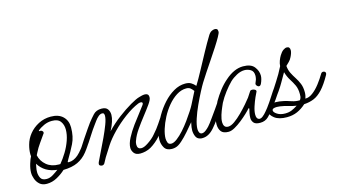

<svg xmlns="http://www.w3.org/2000/svg" viewBox="-74 -856 2000 1132"><g transform="rotate(-15 926.0 -289.5)"><path d="M94 23Q67 23 51 9Q35 -5 27.5 -25.5Q20 -46 20 -64Q20 -88 29 -117.5Q38 -147 45 -158Q45 -161 44.5 -164.5Q44 -168 44 -171Q44 -198 52 -227Q61 -261 84 -289.5Q107 -318 141.5 -336Q176 -354 217 -354Q265 -354 291 -328.5Q317 -303 317 -262Q317 -205 296.5 -164Q276 -123 253 -85Q249 -77 246 -72Q243 -67 252 -67Q281 -67 309 -91Q337 -115 380 -182Q383 -187 386 -190Q389 -193 395 -193H397Q408 -193 410 -180Q410 -177 408 -173Q383 -129 357.5 -97Q332 -65 297 -48.5Q262 -32 209 -31Q188 -11 157.5 6Q127 23 94 23ZM190 -69H200Q221 -94 240.5 -126Q260 -158 272 -192.5Q284 -227 284 -258Q284 -287 269 -307.5Q254 -328 217 -328Q192 -328 168.5 -317.5Q145 -307 128 -292L131 -288Q133 -289 137 -289Q143 -289 148 -284.5Q153 -280 153 -275Q153 -272 152 -270Q151 -268 149 -266Q132 -241 116 -219Q100 -197 86 -169Q83 -162 79 -155Q87 -118 116.5 -93.5Q146 -69 190 -69ZM100 -5Q120 -5 140 -17.5Q160 -30 174 -41Q98 -49 62 -108Q61 -101 58 -87Q55 -73 55 -59Q55 -39 64 -22Q73 -5 100 -5Z M436 3Q431 3 425 0Q419 -3 419 -8Q419 -16 422 -22Q433 -46 450.5 -81Q468 -116 485.5 -153.5Q503 -191 515.5 -224Q528 -257 528 -277Q528 -283 525.5 -288.5Q523 -294 515 -294Q503 -294 491.5 -284Q480 -274 471 -261.5Q462 -249 456 -241Q436 -214 422 -191.5Q408 -169 393.5 -147.5Q379 -126 358 -100Q355 -96 351.5 -93.5Q348 -91 342 -91Q336 -91 331.5 -97Q327 -103 330 -108Q352 -143 373 -174.5Q394 -206 410 -229Q426 -252 432 -260Q449 -282 467.5 -302Q486 -322 518 -322Q545 -322 555.5 -307Q566 -292 566 -272Q566 -236 536 -179Q573 -218 615.5 -250Q658 -282 695 -303.5Q732 -325 751 -330Q760 -333 769.5 -335Q779 -337 787 -337Q797 -337 803.5 -332Q810 -327 810 -313Q810 -299 792 -273.5Q774 -248 748.5 -215.5Q723 -183 700 -150Q677 -117 667 -88Q664 -81 663 -74.5Q662 -68 662 -63Q662 -36 687 -36Q703 -36 727 -52Q741 -61 754.5 -72.5Q768 -84 775 -93Q790 -110 799.5 -122Q809 -134 818.5 -148.5Q828 -163 843 -185Q846 -190 849 -192Q852 -194 859 -194Q870 -194 870 -180Q870 -174 861 -159.5Q852 -145 839.5 -127.5Q827 -110 815.5 -95.5Q804 -81 799 -75Q788 -62 771.5 -48Q755 -34 738 -24Q722 -15 705 -11Q688 -7 672 -7Q646 -7 634.5 -22Q623 -37 623 -54Q623 -80 640.5 -113.5Q658 -147 682.5 -180.5Q707 -214 728.5 -241Q750 -268 758 -280Q760 -283 761 -285.5Q762 -288 762 -290Q762 -298 750 -298Q744 -298 736 -295Q695 -278 650.5 -245Q606 -212 568.5 -173.5Q531 -135 509 -101L469 -38Q464 -30 460 -21.5Q456 -13 451 -5Q445 3 436 3Z M860 15Q827 15 814 -7Q801 -29 801 -54Q801 -83 813.5 -120Q826 -157 848 -195Q870 -233 899 -265Q928 -297 962.5 -317Q997 -337 1033 -337Q1055 -337 1068.5 -329Q1082 -321 1094 -307Q1115 -341 1141 -389.5Q1167 -438 1194 -487.5Q1221 -537 1243 -573Q1253 -590 1264 -596Q1275 -602 1285 -602Q1293 -602 1298 -598Q1303 -594 1303 -581Q1303 -574 1290.5 -551.5Q1278 -529 1258 -498Q1238 -467 1215 -433Q1192 -399 1171.5 -368Q1151 -337 1138 -316Q1128 -300 1111 -267.5Q1094 -235 1076 -196Q1058 -157 1046 -120Q1034 -83 1034 -59Q1034 -46 1039 -37Q1044 -28 1054 -28Q1065 -28 1077 -37Q1089 -46 1099 -57Q1109 -68 1113 -74Q1117 -79 1132 -100Q1147 -121 1164.5 -145.5Q1182 -170 1191 -184Q1196 -192 1205 -192Q1218 -192 1218 -177Q1218 -175 1214 -168.5Q1210 -162 1204 -152Q1156 -78 1122 -39Q1088 0 1050 0Q1047 0 1043.5 0Q1040 0 1037 -1Q1017 -5 1009.5 -23Q1002 -41 1002 -60Q1002 -69 1003.5 -79.5Q1005 -90 1009 -108Q990 -85 967 -58.5Q944 -32 921.5 -12Q899 8 882 12Q872 15 860 15ZM864 -16Q879 -16 899.5 -31.5Q920 -47 941.5 -71Q963 -95 982.5 -122Q1002 -149 1016.5 -171.5Q1031 -194 1037 -206L1075 -281Q1067 -292 1057.5 -300Q1048 -308 1032 -308Q1001 -308 972 -289.5Q943 -271 918.5 -241.5Q894 -212 876 -177.5Q858 -143 848 -110.5Q838 -78 838 -54Q838 -43 842.5 -29.5Q847 -16 864 -16Z M1208 4Q1175 4 1162.5 -13.5Q1150 -31 1150 -56Q1150 -80 1158 -106Q1166 -132 1175.5 -154.5Q1185 -177 1191 -188Q1209 -219 1231.5 -248Q1254 -277 1280 -299Q1306 -322 1333.5 -334.5Q1361 -347 1389 -347Q1437 -347 1457 -321.5Q1477 -296 1477 -267Q1477 -257 1474 -246Q1470 -231 1464.5 -220Q1459 -209 1451 -209Q1444 -209 1438 -216Q1432 -223 1434 -230Q1436 -237 1439.5 -244Q1443 -251 1444 -258Q1445 -263 1445.5 -267Q1446 -271 1446 -275Q1446 -302 1428.5 -312.5Q1411 -323 1391 -323Q1368 -323 1343.5 -310Q1319 -297 1301 -280Q1279 -258 1257 -229Q1235 -200 1219 -170Q1217 -165 1208.5 -146Q1200 -127 1192.5 -103.5Q1185 -80 1185 -60Q1185 -46 1191.5 -36Q1198 -26 1214 -26Q1231 -26 1253.5 -42Q1276 -58 1299.5 -81.5Q1323 -105 1342 -127Q1361 -149 1370 -161Q1376 -169 1381.5 -178.5Q1387 -188 1393 -196Q1396 -200 1405 -200Q1413 -200 1421.5 -195.5Q1430 -191 1428 -183Q1424 -176 1413.5 -152.5Q1403 -129 1394 -101.5Q1385 -74 1385 -53Q1385 -27 1401 -23Q1412 -21 1424.5 -31Q1437 -41 1447.5 -54Q1458 -67 1463 -73Q1484 -101 1502.5 -130.5Q1521 -160 1540 -186Q1546 -194 1554 -194Q1568 -194 1568 -179Q1568 -174 1555 -153.5Q1542 -133 1523.5 -107Q1505 -81 1489 -60Q1473 -39 1453 -19Q1433 1 1402 1Q1373 1 1362.5 -12Q1352 -25 1352 -41Q1352 -55 1355 -70.5Q1358 -86 1361 -97L1357 -100Q1348 -89 1330 -72Q1312 -55 1290 -37.5Q1268 -20 1246.5 -8Q1225 4 1208 4Z M1563 10Q1514 10 1488 -10Q1462 -30 1462 -52Q1462 -68 1475.5 -80.5Q1489 -93 1521 -93Q1541 -93 1569 -87Q1590 -82 1613.5 -74Q1637 -66 1662 -67Q1669 -78 1670 -85Q1671 -92 1671 -102Q1671 -135 1660.5 -157Q1650 -179 1636.5 -200Q1623 -221 1614 -251Q1601 -229 1581 -193.5Q1561 -158 1515 -97Q1512 -92 1503 -92Q1488 -92 1488 -105Q1488 -108 1492.5 -114Q1497 -120 1513 -145Q1531 -174 1555 -210.5Q1579 -247 1601 -291Q1602 -308 1608 -324Q1614 -340 1622 -353Q1633 -371 1645 -379.5Q1657 -388 1667 -388Q1686 -388 1686 -366Q1686 -351 1674 -327Q1667 -312 1656 -301.5Q1645 -291 1637 -283Q1639 -258 1649 -238Q1659 -218 1671.5 -199Q1684 -180 1693 -158Q1702 -136 1702 -105Q1702 -85 1695 -68Q1717 -67 1740.5 -84.5Q1764 -102 1785.5 -130Q1807 -158 1824 -187Q1829 -194 1837 -194Q1842 -194 1847 -191Q1852 -188 1852 -181Q1852 -177 1849 -171Q1820 -119 1793.5 -90.5Q1767 -62 1740 -51Q1713 -40 1680 -38Q1655 -15 1626.5 -2.5Q1598 10 1563 10ZM1558 -14Q1581 -14 1598 -21Q1615 -28 1635 -41Q1614 -44 1600 -48.5Q1586 -53 1564 -58Q1536 -64 1520 -64Q1491 -64 1491 -50Q1491 -39 1510 -26.5Q1529 -14 1558 -14Z"/></g></svg>

Font: Ms Madi
Style: Regular
Weight: 400
Designer: Robert E. Leuschke
Foundry: Robert E. Leuschke
Version: Version 1.010; ttfautohint (v1.8.3)